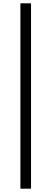

<svg xmlns="http://www.w3.org/2000/svg" viewBox="-20 -858 309 1157"><path d="M103 -838H167V279H103Z"/></svg>

Font: Noto Sans Tobesmart edit
Style: Regular
Weight: 400
Designer: Ryoko NISHIZUKA  (kana & ideographs); Paul D. Hunt (Latin, Greek & Cyrillic); Wenlong ZHANG  (bopomofo); Sandoll Communi
Foundry: Adobe Systems Incorporated
Version: Version 1.005 Oct 7, 2021